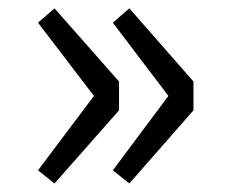

<svg xmlns="http://www.w3.org/2000/svg" viewBox="-20 -510 540 456"><path d="M109.4 -74.2 70.3 -105.5 203.1 -282.2 70.3 -456.1 109.4 -490.2 262.7 -316.4V-248ZM287.1 -74.2 248 -105.5 379.9 -282.2 248 -456.1 287.1 -490.2 439.5 -316.4V-248Z"/></svg>

Font: Gen Shin Gothic Monospace Regular
Style: Regular
Weight: 400
Designer: [Source Han Sans]
Ryoko NISHIZUKA  (kana & ideographs); Paul D. Hunt (Latin, Greek & Cyrillic); Wenlong ZHANG  (bopomofo
Version: Version 1.002.20150607